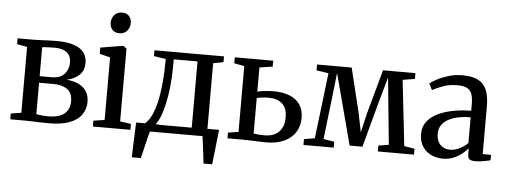

<svg xmlns="http://www.w3.org/2000/svg" viewBox="-57 -928 3349 1269"><g transform="rotate(5 1617.5 -293.5)"><path d="M283.5 4Q260 4 231.2 3Q202.5 2 176.2 1Q150 0 133 0H30.5V-38.5L99.5 -49.5V-486.5L32 -499V-537.5H139.5Q157 -537.5 182.2 -538.8Q207.5 -540 235.2 -541.2Q263 -542.5 288 -542.5Q363.5 -542.5 408.5 -526.2Q453.5 -510 473.5 -481.5Q493.5 -453 493.5 -415Q493.5 -364 462.2 -334.2Q431 -304.5 379 -293Q426 -289.5 459.5 -273Q493 -256.5 511 -228Q529 -199.5 529 -159.5Q529 -112.5 504.2 -75.5Q479.5 -38.5 425.5 -17.2Q371.5 4 283.5 4ZM276 -41.5Q352 -41.5 386.2 -71.5Q420.5 -101.5 420.5 -153Q420.5 -209.5 385.8 -233.5Q351 -257.5 295.5 -257.5H199V-49Q206.5 -47 218.8 -45.5Q231 -44 246 -42.8Q261 -41.5 276 -41.5ZM199 -301H283Q320.5 -301 344.2 -316.2Q368 -331.5 379.5 -356.2Q391 -381 391 -409.5Q391 -435 380.2 -454.5Q369.5 -474 345 -485.5Q320.5 -497 279 -497Q258 -497 237.2 -496Q216.5 -495 199 -493.5Z M578.5 0V-39L652 -50V-465L581.5 -483V-524L726 -548H734.5L755 -532V-49.5L827.5 -39V0ZM698 -629.5Q668.5 -629.5 652.2 -647.5Q636 -665.5 636 -693.5Q636 -723.5 654.2 -745.2Q672.5 -767 705.5 -767H706.5Q736 -767 752.2 -749.2Q768.5 -731.5 768.5 -703.5Q768.5 -673.5 750.2 -651.5Q732 -629.5 699 -629.5Z M901.5 0V-47L917.5 -49Q943.5 -69.5 962.5 -109.2Q981.5 -149 994 -205Q1006.5 -261 1013 -332Q1019.5 -403 1019.5 -486.5L940 -499V-537.5H1401.5V-499L1334 -486.5V0ZM988 -49.5H1230V-489H1072V-443.5Q1072 -375 1065.5 -312.2Q1059 -249.5 1047.5 -197Q1036 -144.5 1020.8 -106.5Q1005.5 -68.5 988 -49.5ZM852.5 180Q853.5 145 854.8 106.8Q856 68.5 857.8 28.2Q859.5 -12 861 -51.5H1013.5L958 -5Q953.5 10.5 947 35.8Q940.5 61 934 89.2Q927.5 117.5 921.8 141.8Q916 166 912.5 180ZM1328 180Q1326 159 1323.2 134.5Q1320.5 110 1317.2 85.2Q1314 60.5 1311 38.2Q1308 16 1306 -1L1267 -51H1411.5Q1409 -31 1406.5 -7.5Q1404 16 1401.2 40.8Q1398.5 65.5 1395.8 90.2Q1393 115 1390.2 138Q1387.5 161 1385.5 180Z M1471.5 0V-38L1540.5 -48.5V-485L1473 -498V-537.5H1728V-498L1641 -485V-324.5Q1654.5 -328 1671.5 -330.8Q1688.5 -333.5 1708.2 -335Q1728 -336.5 1748 -336.5Q1810 -336.5 1855 -318.5Q1900 -300.5 1924 -265Q1948 -229.5 1948 -177Q1948 -122 1921.8 -81.2Q1895.5 -40.5 1846.8 -18Q1798 4.5 1730 4.5Q1717.5 4.5 1697 3.8Q1676.5 3 1653.5 2.2Q1630.5 1.5 1610 0.8Q1589.5 0 1576.5 0ZM1713 -41Q1776 -41 1809.2 -75.5Q1842.5 -110 1842.5 -171Q1842.5 -233 1809.5 -262Q1776.5 -291 1720.5 -291Q1700 -291 1678.2 -288.5Q1656.5 -286 1641 -282.5V-46.5Q1655 -44 1673.8 -42.5Q1692.5 -41 1713 -41Z M1975.5 0V-39L2046.5 -50.5L2099 -486.5L2019 -499V-537.5H2248.5L2319 -249L2346 -116L2377 -249L2456.5 -537.5H2671.5V-499L2591 -486L2640 -50.5L2709 -39V0H2469V-39L2537.5 -50.5L2509.5 -332.5L2494 -493L2449 -334L2365 -22.5H2280L2197.5 -334.5L2155.5 -493.5L2137.5 -333.5L2104.5 -50.5L2176.5 -39V0Z M2901 10Q2859.5 10 2823.8 -6.5Q2788 -23 2765.8 -56.8Q2743.5 -90.5 2743.5 -141.5Q2743.5 -190.5 2771 -224.8Q2798.5 -259 2844.2 -280.2Q2890 -301.5 2946.2 -311.5Q3002.5 -321.5 3060.5 -322V-364Q3060.5 -405.5 3051.5 -431.5Q3042.5 -457.5 3019.8 -469.8Q2997 -482 2955 -482Q2900.5 -482 2858 -465.8Q2815.5 -449.5 2790 -435.5L2768.5 -477.5Q2781 -488.5 2813 -505.8Q2845 -523 2889 -536.8Q2933 -550.5 2983 -550.5Q3048.5 -550.5 3087.2 -530.5Q3126 -510.5 3143.5 -468.5Q3161 -426.5 3161 -361V-43.5L3216.5 -42.5V-7Q3205.5 -4 3188.5 -0.5Q3171.5 3 3152.8 5.5Q3134 8 3116.5 8Q3090 8 3078 -0.2Q3066 -8.5 3066 -36V-73.5Q3055 -59.5 3031.8 -39.8Q3008.5 -20 2975.5 -5Q2942.5 10 2901 10ZM2943.5 -53Q2972.5 -53 3004.2 -68.2Q3036 -83.5 3060.5 -107V-278.5Q2993.5 -278 2947 -262.2Q2900.5 -246.5 2876.8 -218.8Q2853 -191 2853 -154Q2853 -120 2865 -97.5Q2877 -75 2897.5 -64Q2918 -53 2943.5 -53Z"/></g></svg>

Font: Merriweather 60pt
Style: Regular
Weight: 400
Version: Version 2.100